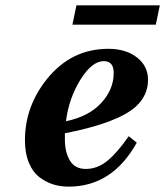

<svg xmlns="http://www.w3.org/2000/svg" viewBox="-20 -684 616 716"><path d="M250 -592 265 -664H576L561 -592ZM73 -161Q73 -286 154 -388Q245 -502 384 -502Q449 -502 490.5 -470Q532 -438 532 -386Q532 -328 486 -286Q417 -225 222 -187V-163Q222 -117 240.5 -85.5Q259 -54 300 -54Q343 -54 380 -84Q417 -114 460 -176L490 -152Q399 12 236 12Q206 12 179.5 4Q153 -4 128 -22.5Q103 -41 88 -76.5Q73 -112 73 -161ZM226 -232Q310 -249 357 -299.5Q404 -350 404 -412Q404 -456 367 -456Q323 -456 280 -387Q237 -318 226 -232Z"/></svg>

Font: Heuristica
Style: Bold Italic
Weight: 700
Italic angle: -13°
Version: Version 1.0.2